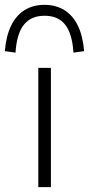

<svg xmlns="http://www.w3.org/2000/svg" viewBox="-45 -772 367 792"><path d="M113 0V-492H165V0ZM19 -555 -25 -561Q-20 -623 0.5 -665.5Q21 -708 56 -730Q91 -752 138 -752Q186 -752 221 -730Q256 -708 276.5 -665.5Q297 -623 302 -561L258 -555Q253 -633 224 -670Q195 -707 139 -707Q83 -707 53.5 -670Q24 -633 19 -555Z"/></svg>

Font: Nunito Sans 7pt SemiExpanded ExtraLight
Style: Regular
Weight: 250
Width: 6
Designer: Vernon Adams
Foundry: Vernon Adams
Version: Version 3.101;gftools[0.9.27]